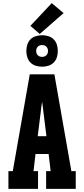

<svg xmlns="http://www.w3.org/2000/svg" viewBox="-20 -1212 540 1232"><path d="M34 0V-114H62L128 -490L171 -735H329L415 -245L438 -114H466V0H276V-114H305L292 -224H208L195 -114H224V0ZM222 -338H278L259 -490Q257 -507 255 -524.5Q253 -542 250 -559Q247 -542 245 -524.5Q243 -507 241 -490ZM250 -784Q230 -784 210 -790Q190 -796 175.5 -810.5Q161 -825 155 -845Q149 -865 149 -885Q149 -905 155 -925Q161 -945 175.5 -959.5Q190 -974 210 -980Q230 -986 250 -986Q270 -986 290 -980Q310 -974 324.5 -959.5Q339 -945 345 -925Q351 -905 351 -885Q351 -865 345 -845Q339 -825 324.5 -810.5Q310 -796 290 -790Q270 -784 250 -784ZM250 -847Q258 -847 265 -849.5Q272 -852 277.5 -857.5Q283 -863 285.5 -870Q288 -877 288 -885Q288 -893 285.5 -900Q283 -907 277.5 -912.5Q272 -918 265 -920.5Q258 -923 250 -923Q242 -923 235 -920.5Q228 -918 222.5 -912.5Q217 -907 214.5 -900Q212 -893 212 -885Q212 -877 214.5 -870Q217 -863 222.5 -857.5Q228 -852 235 -849.5Q242 -847 250 -847ZM235 -994 175 -1046 312 -1192 388 -1128Z"/></svg>

Font: Iosevka Slab Heavy
Style: Regular
Weight: 900
Monospace: yes
Designer: Belleve Invis
Foundry: Belleve Invis
Version: Version 11.1.0; ttfautohint (v1.8.3)